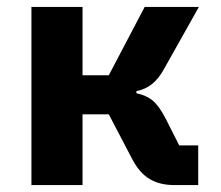

<svg xmlns="http://www.w3.org/2000/svg" viewBox="-20 -536 640 556"><path d="M71 -516H219V-318H295L399 -516H556L456 -338Q439 -307 419.5 -292Q400 -277 375 -272V-266Q404 -260 422.5 -244.5Q441 -229 460 -192L499 -115H554V0H485Q443 0 413.5 -17.5Q384 -35 363 -75L295 -205H219V0H71Z"/></svg>

Font: Lilex Nerd Font
Style: Bold
Weight: 700
Designer: Mike Abbink, Paul van der Laan, Pieter van Rosmalen, Mikhael Khrustik
Foundry: Mikhael Khrustik
Version: Version 2.400; ttfautohint (v1.8.4.7-5d5b);Nerd Fonts 3.3.0